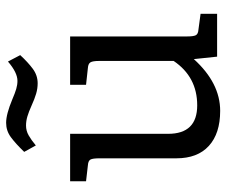

<svg xmlns="http://www.w3.org/2000/svg" viewBox="-76 -653 739 627"><g transform="rotate(-90 293.5 -339.5)"><path d="M562 -54V0H422L414 -76Q336 10 245 10Q171 10 130.5 -27Q90 -64 90 -133V-384Q90 -406 86 -413.5Q82 -421 67 -422L15 -428V-480H170V-160Q170 -65 263 -65Q356 -65 408 -142V-384Q408 -406 403.5 -413.5Q399 -421 385 -422L330 -428V-480H488V-98Q488 -77 492 -69.5Q496 -62 510 -61ZM132 -592 111 -630Q138 -658 159 -673.5Q180 -689 206 -689Q234 -689 282 -669Q303 -660 316.5 -656Q330 -652 343 -652Q370 -652 406 -683L427 -643Q404 -618 382.5 -602Q361 -586 335 -586Q318 -586 301 -591Q284 -596 262 -606Q242 -615 227 -619.5Q212 -624 197 -624Q180 -624 165 -615.5Q150 -607 132 -592Z"/></g></svg>

Font: Enriqueta
Style: Regular
Weight: 400
Designer: Viviana Monsalve, Gustavo Ibarra
Foundry: 72Puntos
Version: Version 2.000